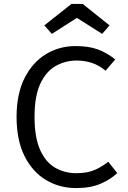

<svg xmlns="http://www.w3.org/2000/svg" viewBox="-20 -954 655 986"><path d="M367.2 -717.4Q436.4 -717.4 483.1 -700Q529.7 -682.6 571.8 -648.7L522.1 -590.8Q488.7 -619 451.5 -631Q414.4 -643.1 373.8 -643.1Q315.9 -643.1 266.7 -615.6Q217.4 -588.2 187.4 -524.9Q157.4 -461.5 157.4 -353.3Q157.4 -248.2 185.9 -184.6Q214.4 -121 263.1 -92.8Q311.8 -64.6 371.8 -64.6Q430.8 -64.6 469.5 -82.6Q508.2 -100.5 535.9 -123.6L582.1 -65.1Q549.7 -33.8 497.9 -11Q446.2 11.8 370.8 11.8Q284.6 11.8 215.4 -30Q146.2 -71.8 105.6 -153.3Q65.1 -234.9 65.1 -353.3Q65.1 -472.3 106.4 -553.6Q147.7 -634.9 216.4 -676.2Q285.1 -717.4 367.2 -717.4ZM404.6 -933.8 542.6 -823.6 504.6 -780 374.9 -862.1 246.2 -780 207.7 -823.6 346.7 -933.8Z"/></svg>

Font: FiraCode Nerd Font
Style: Regular
Weight: 400
Designer: Carrois Corporate, Edenspiekermann AG, Nikita Prokopov
Foundry: Carrois Corporate, Edenspiekermann AG, Nikita Prokopov
Version: Version 6.002;Nerd Fonts 3.4.0